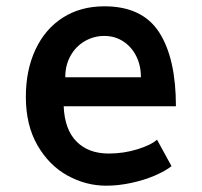

<svg xmlns="http://www.w3.org/2000/svg" viewBox="-20 -579 640 609"><path d="M62 -272Q62 -356.5 92.5 -421.8Q123 -487 179.2 -523Q235.5 -559 311 -559Q431.5 -559 484.8 -476.5Q538 -394 538 -242H182Q185 -168 222.8 -130Q260.5 -92 325 -92Q372 -92 415.8 -105.5Q459.5 -119 478 -136L524 -52Q504.5 -36.5 470.8 -22Q437 -7.5 396.2 1.2Q355.5 10 317 10Q252.5 10 194 -22.2Q135.5 -54.5 98.8 -118.2Q62 -182 62 -272ZM311 -465Q277.5 -465 249 -448.5Q220.5 -432 203.8 -402.2Q187 -372.5 187 -334H427Q427 -371.5 412 -401.2Q397 -431 370.5 -448Q344 -465 311 -465Z"/></svg>

Font: JuliaMono
Style: Bold
Weight: 700
Monospace: yes
Designer: cormullion
Foundry: corm
Version: Version 0.055; ttfautohint (v1.8.4)